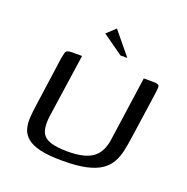

<svg xmlns="http://www.w3.org/2000/svg" viewBox="-115 -734 823 845"><g transform="rotate(20 296.0 -311.5)"><path d="M517 -197Q512 -162 505.5 -132Q499 -102 485 -77Q471 -52 444.5 -34Q418 -16 374.5 -6.5Q331 3 265 3Q200 3 160 -6.5Q120 -16 99 -34Q78 -52 71.5 -76Q65 -100 67 -129.5Q69 -159 74 -191L106 -420Q109 -436 111.5 -445Q114 -454 121 -457Q128 -460 142 -460H189L145 -157Q140 -112 150.5 -87.5Q161 -63 191.5 -53Q222 -43 273 -43Q351 -43 388.5 -69.5Q426 -96 435 -157L478 -460H523Q538 -460 544.5 -457Q551 -454 551 -445Q551 -436 549 -420ZM347 -520 251 -588 292 -626 379 -520Z"/></g></svg>

Font: Genos
Style: Italic
Weight: 400
Italic angle: -8°
Version: Version 1.010